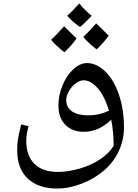

<svg xmlns="http://www.w3.org/2000/svg" viewBox="-20 -757 801 1117"><path d="M641.1 91.8Q641.1 8.8 627 -60.1Q585.4 -21.5 546.6 -5.9Q507.8 9.8 466.8 9.8Q400.4 9.8 360.1 -31.2Q319.8 -72.3 319.8 -142.1Q319.8 -202.1 343.5 -260Q367.2 -317.9 406.5 -354Q445.8 -390.1 485.8 -390.1Q542 -390.1 592.3 -341.3Q642.6 -292.5 671.9 -206.3Q701.2 -120.1 701.2 -16.1Q701.2 57.6 671.1 121.8Q641.1 186 586.2 233.9Q531.2 281.7 457 310.8Q382.8 339.8 313 339.8Q203.1 339.8 141.6 282Q80.1 224.1 80.1 119.1Q80.1 82.5 84.2 54.9Q88.4 27.3 103 -33.2L146 -22.9Q132.8 27.3 132.8 61Q132.8 149.4 180.2 196.3Q227.5 243.2 315.9 243.2Q377 243.2 444.6 223.4Q512.2 203.6 563 169.4Q613.8 135.3 641.1 91.8ZM495.1 -85.9Q557.1 -85.9 613.8 -112.8Q598.1 -167 575 -206.5Q551.8 -246.1 523.2 -268.1Q494.6 -290 467.8 -290Q444.3 -290 420.7 -272.5Q397 -254.9 381.1 -226.6Q365.2 -198.2 365.2 -174.8Q365.2 -131.8 399.2 -108.9Q433.1 -85.9 495.1 -85.9ZM513.2 -665Q466.3 -614.7 445.3 -600.1Q402.3 -629.4 371.1 -665Q397.5 -688.5 441.4 -736.8Q454.6 -719.2 477.3 -697.3Q500 -675.3 513.2 -665ZM425.3 -533.2Q398.9 -494.6 355 -453.1Q307.6 -489.3 277.3 -524.9Q297.9 -543.5 353 -604Q360.8 -595.7 425.3 -533.2ZM612.3 -549.8Q585.9 -511.2 542 -469.7Q496.1 -504.9 464.4 -542Q484.9 -560.5 540 -621.1Q550.8 -609.4 612.3 -549.8Z"/></svg>

Font: Droid Arabic Naskh
Style: Regular
Weight: 400
Designer: Pascal Zoghbi
Foundry: Ascender Corporation
Version: Version 1.00